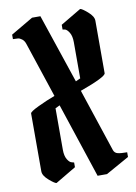

<svg xmlns="http://www.w3.org/2000/svg" viewBox="-87 -828 629 885"><g transform="rotate(-10 228.0 -385.5)"><path d="M22 -688V-709L126 -770H165L274 -446L296 -456V-625Q296 -654 286 -670.5Q276 -687 266 -690L255 -692V-714L351 -771Q359 -771 385 -748.5Q411 -726 411 -706V-460Q411 -443 289 -399L387 -104Q392 -90 406.5 -86.5Q421 -83 450 -83V-61L341 0H297L181 -350L160 -340V-146Q160 -117 170 -100.5Q180 -84 190 -82L201 -79V-57L105 0Q97 0 71 -22.5Q45 -45 45 -65V-336Q45 -344 86 -363.5Q127 -383 165 -397L79 -656Q74 -671 64 -678.5Q54 -686 46 -687Q38 -688 22 -688Z"/></g></svg>

Font: Pirata One
Style: Regular
Weight: 400
Designer: Rodrigo Fuenzalida, Nicolas Massi
Foundry: Rodrigo Fuenzalida, Nicolas Massi
Version: Version 1.001